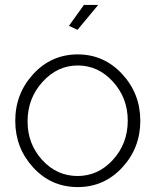

<svg xmlns="http://www.w3.org/2000/svg" viewBox="-20 -750 632 780"><path d="M379 -730 295 -629 260 -645 321 -730ZM296 10Q188 10 115 -69.5Q42 -149 42 -259Q42 -370 115.5 -449.5Q189 -529 296 -529Q402 -529 476 -449.5Q550 -370 550 -259Q550 -149 476.5 -69.5Q403 10 296 10ZM92 -257Q92 -165 151.5 -100Q211 -35 295 -35Q379 -35 439 -101Q499 -167 499 -260Q499 -352 439 -418Q379 -484 296 -484Q213 -484 152.5 -417Q92 -350 92 -257Z"/></svg>

Font: Raleway
Style: Light
Weight: 300
Designer: Matt McInerney, Pablo Impallari, Rodrigo Fuenzalida
Foundry: Matt McInerney, Pablo Impallari, Rodrigo Fuenzalida
Version: Version 3.000